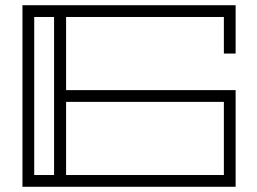

<svg xmlns="http://www.w3.org/2000/svg" viewBox="-20 -715 984 735"><path d="M837 -510V-650H233V-370H882V0H66V-695H882V-510ZM233 -325V-45H837V-325ZM187 -650H111V-45H187Z"/></svg>

Font: Geostar
Style: Regular
Weight: 400
Designer: Joe Prince
Foundry: Joe Prince
Version: Version 1.002